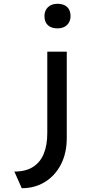

<svg xmlns="http://www.w3.org/2000/svg" viewBox="-20 -798 545 1015"><path d="M95 197 56 109Q116 109 154.5 84.5Q193 60 211.5 14.5Q230 -31 230 -95V-525H333V-70Q333 12 302 71.5Q271 131 217.5 164Q164 197 95 197ZM284 -648Q251 -648 233 -665Q215 -682 215 -713Q215 -742 233.5 -760Q252 -778 284 -778Q317 -778 335 -761Q353 -744 353 -713Q353 -684 334.5 -666Q316 -648 284 -648Z"/></svg>

Font: Lexend Peta
Style: Regular
Weight: 400
Designer: Bonnie Shaver-Troup, Thomas Jockin
Foundry: Lexend
Version: Version 1.007